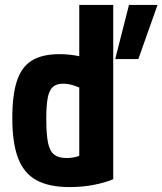

<svg xmlns="http://www.w3.org/2000/svg" viewBox="-20 -750 660 780"><path d="M263 10Q179 10 128 -18Q77 -46 53.5 -107.5Q30 -169 30 -270Q30 -365 49 -422Q68 -479 110 -504.5Q152 -530 222 -530Q262 -530 300 -522Q338 -514 372 -496L333 -380Q299 -397 277.5 -403.5Q256 -410 236 -410Q210 -410 195 -397Q180 -384 174 -353Q168 -322 168 -267Q168 -205 175 -170.5Q182 -136 200 -122Q218 -108 250 -108Q276 -108 296.5 -115Q317 -122 332 -135L302 -72V-730H440V-22Q407 -8 361 1Q315 10 263 10ZM448 -510 504 -730H620L542 -510Z"/></svg>

Font: M PLUS Code Latin Expanded
Style: Bold
Weight: 700
Width: 7
Designer: Coji Morishita
Foundry: UNDERFOREST DESIGN
Version: Version 1.002; ttfautohint (v1.8.3)